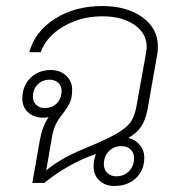

<svg xmlns="http://www.w3.org/2000/svg" viewBox="-20 -606 593 636"><path d="M503 -452Q503 -435 501 -427L469 -245Q462 -208 447.5 -186.5Q433 -165 405 -149Q428 -144 443 -126Q458 -108 458 -85Q458 -42 430.5 -16Q403 10 359 10Q328 10 309 -8Q290 -26 290 -55Q290 -75 298 -96Q253 -81 207 -55Q161 -29 127 0H87L112 -142Q120 -187 141 -218Q129 -216 124 -216Q93 -216 73.5 -233.5Q54 -251 54 -279Q54 -321 80.5 -347.5Q107 -374 148 -374Q179 -374 199 -355.5Q219 -337 219 -308Q219 -283 212 -267.5Q205 -252 190 -232Q175 -214 166 -196.5Q157 -179 152 -151L133 -41Q149 -56 181.5 -75.5Q214 -95 260 -114Q333 -144 366.5 -163.5Q400 -183 413 -202Q426 -221 432 -254L464 -432Q466 -444 466 -450Q466 -496 425 -524Q384 -552 319 -552Q248 -552 190.5 -518.5Q133 -485 115 -433H77Q95 -501 161.5 -543.5Q228 -586 319 -586Q400 -586 451.5 -549Q503 -512 503 -452ZM128 -248Q153 -248 168.5 -264Q184 -280 184 -305Q184 -321 173 -331.5Q162 -342 145 -342Q120 -342 104.5 -326Q89 -310 89 -285Q89 -269 100 -258.5Q111 -248 128 -248ZM383 -122Q357 -122 340.5 -105Q324 -88 324 -62Q324 -44 335.5 -33Q347 -22 365 -22Q391 -22 407.5 -39Q424 -56 424 -82Q424 -100 412.5 -111Q401 -122 383 -122Z"/></svg>

Font: Sarabun Thin
Style: Italic
Weight: 250
Italic angle: -10°
Designer: Suppakit Chalermlarp | Katatrad Co.,Ltd.
Foundry: Cadson Demak Co.,Ltd.
Version: Version 1.000; ttfautohint (v1.6)